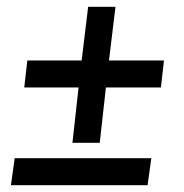

<svg xmlns="http://www.w3.org/2000/svg" viewBox="-20 -552 540 562"><path d="M192 -134 210 -296H51L60 -375H219L238 -532H318L299 -375H460L451 -296H290L272 -134ZM12 -10 23 -89H423L412 -10Z"/></svg>

Font: Faustina
Style: Bold Italic
Weight: 700
Italic angle: -8°
Designer: Alfonso Garcia
Foundry: http://www.omnibus-type.com
Version: Version 1.200